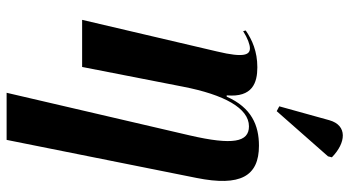

<svg xmlns="http://www.w3.org/2000/svg" viewBox="-264 -584 1082 595"><g transform="rotate(90 277.5 -287.0)"><path d="M325 -603 465 -762 468 -774C423 -818 369 -823 353 -766L310 -611ZM268 234H414L532 -355C559 -490 527 -548 432 -548C369 -548 314 -525 280 -448H276C283 -528 237 -543 189 -543C140 -543 104 -527 75 -507L77 -499C99 -513 119 -520 130 -520C149 -520 161 -505 140 -418L42 0H188L249 -312C274 -441 316 -517 372 -517C421 -517 431 -467 400 -333Z"/></g></svg>

Font: Noto Serif Display Condensed
Style: Bold Italic
Weight: 700
Width: 3
Italic angle: -12°
Designer: Monotype Design Team
Foundry: Monotype Imaging Inc.
Version: Version 2.009